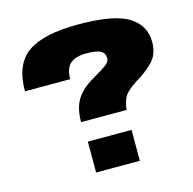

<svg xmlns="http://www.w3.org/2000/svg" viewBox="-102 -783 904 897"><g transform="rotate(-15 350.0 -335.0)"><path d="M247.5 -235.5H468.5Q469.5 -263 481.8 -291.2Q494 -319.5 548.5 -354Q595 -381 630.2 -416.5Q665.5 -452 665.5 -513Q665.5 -591.5 595.5 -635.8Q525.5 -680 350.5 -680Q185 -680 108.2 -626.8Q31.5 -573.5 31.5 -442.5H250.5Q250.5 -494.5 276 -517Q301.5 -539.5 354.5 -539.5Q402 -539.5 422.5 -528.8Q443 -518 443 -492.5Q443 -473.5 419.2 -457.8Q395.5 -442 355.5 -418Q301.5 -388.5 274.5 -346.2Q247.5 -304 247.5 -235.5ZM254.5 -139.5V10H466V-139.5Z"/></g></svg>

Font: Anybody UltraCondensed Thin Black
Style: Regular
Weight: 900
Version: Version 1.111